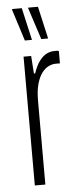

<svg xmlns="http://www.w3.org/2000/svg" viewBox="-53 -752 308 781"><g transform="rotate(-5 101.0 -361.5)"><path d="M57 0V-526H88L93 -454H98Q109 -486 122.5 -504Q136 -522 151.5 -530Q167 -538 185 -538Q190 -538 194 -538Q198 -538 202 -536V-486H184Q171 -486 156 -479Q141 -472 128.5 -455.5Q116 -439 108 -411.5Q100 -384 100 -342V0ZM135 -591 93 -720V-723H133L163 -591ZM68 -591 27 -720 28 -723H67L97 -591Z"/></g></svg>

Font: Archivo ExtraCondensed Thin
Style: Regular
Weight: 250
Width: 2
Designer: Hector Gatti
Foundry: Omnibus-Type
Version: Version 2.001